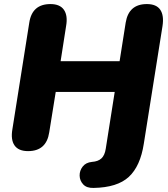

<svg xmlns="http://www.w3.org/2000/svg" viewBox="-20 -734 826 944"><path d="M440 190Q406 191 389 172.5Q372 154 371.5 129.5Q371 105 386.5 85Q402 65 432 62Q462 60 478.5 45Q495 30 500 -3L544 -282H254L222 -83Q208 9 118 9Q71 9 51.5 -19Q32 -47 41 -99L124 -623Q138 -714 228 -714Q275 -714 294.5 -685.5Q314 -657 305 -606L278 -433H568L598 -623Q613 -714 702 -714Q749 -714 768 -686Q787 -658 779 -606L687 -27Q670 83 613.5 135.5Q557 188 440 190Z"/></svg>

Font: Nunito Black
Style: Italic
Weight: 900
Italic angle: -9°
Designer: Vernon Adams
Foundry: Vernon Adams
Version: Version 3.601; ttfautohint (v1.8.2.53-6de2)